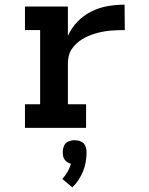

<svg xmlns="http://www.w3.org/2000/svg" viewBox="-20 -548 640 823"><path d="M87 0V-101H152V-419H87V-520H271V-394Q286 -428 312 -455Q338 -482 371 -498.5Q404 -515 440.5 -521.5Q477 -528 514 -528L515 -419Q499 -419 483 -418.5Q467 -418 451.5 -416.5Q436 -415 420 -412Q404 -409 389 -404.5Q374 -400 359.5 -394Q345 -388 331.5 -379.5Q318 -371 306.5 -360Q295 -349 286.5 -336Q278 -323 274.5 -307Q271 -291 271 -276V-101H349V0ZM290 255 247 219Q260 205 269.5 188.5Q279 172 284 154Q276 152 269 147.5Q262 143 257 136Q252 129 250.5 120.5Q249 112 249 104Q249 94 252 83.5Q255 73 262 66Q269 59 279.5 56Q290 53 300 53Q310 53 320.5 56Q331 59 338 66Q345 73 348 83.5Q351 94 351 104Q351 125 347.5 146Q344 167 336 186.5Q328 206 316.5 223.5Q305 241 290 255Z"/></svg>

Font: Iosevka Plex Etoile
Style: Bold
Weight: 700
Designer: Belleve Invis
Foundry: Belleve Invis
Version: Version 25.1.1; ttfautohint (v1.8.4)